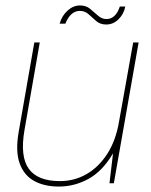

<svg xmlns="http://www.w3.org/2000/svg" viewBox="-20 -673 554 705"><path d="M196 12Q143 12 105.5 -8.5Q68 -29 52 -73.5Q36 -118 49 -191L106 -517H126L70 -196Q53 -99 85.5 -53.5Q118 -8 200 -8Q253 -8 297.5 -33.5Q342 -59 373.5 -107.5Q405 -156 417 -226L469 -517H489L398 0H382L395 -110Q357 -45 305.5 -16.5Q254 12 196 12ZM199 -586Q207 -615 228 -634Q249 -653 274 -653Q296 -653 311 -640.5Q326 -628 340 -615.5Q354 -603 371 -603Q388 -603 400.5 -615Q413 -627 420 -649H440Q435 -622 415.5 -602.5Q396 -583 370 -583Q348 -583 333.5 -595.5Q319 -608 305.5 -620.5Q292 -633 273 -633Q256 -633 242.5 -621Q229 -609 220 -586Z"/></svg>

Font: DM Sans 11pt Thin
Style: Italic
Weight: 250
Italic angle: -10°
Version: Version 4.004;gftools[0.9.30]